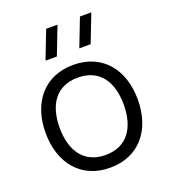

<svg xmlns="http://www.w3.org/2000/svg" viewBox="-144 -883 879 1001"><g transform="rotate(-20 296.0 -382.5)"><path d="M295.5 15C455.5 15 551.5 -100.5 551.5 -270.5C551.5 -437.5 457.5 -555 295.5 -555C137.5 -555 40 -440.5 40 -270.5C40 -103 134.5 15 295.5 15ZM118 -270.5C118 -396.5 174.5 -484.5 295.5 -484.5C414.5 -484.5 473.5 -400.5 473.5 -270.5C473.5 -143 415.5 -55.5 295.5 -55.5C178.5 -55.5 118 -140.5 118 -270.5ZM168.5 -625H231.5L291.5 -780H228.5ZM356 -625H419L479 -780H416Z"/></g></svg>

Font: Eudonet
Style: Regular
Weight: 400
Designer: Mikhail Sharanda
Foundry: Mikhail Sharanda
Version: Version 4.503;Glyphs 3.1.2 (3151)